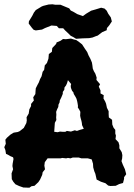

<svg xmlns="http://www.w3.org/2000/svg" viewBox="-25 -863 624 896"><path d="M112 13 84 12 64 5 47 -3 37 -15 30 -27 29 -54 36 -73 33 -88 34 -99 38 -121 36 -129 24 -134 12 -141 3 -145 0 -163 -5 -176 2 -192 0 -211 7 -220 24 -235 39 -244 58 -247 67 -251 86 -266 98 -289 100 -301 99 -316 109 -333 112 -353 120 -368V-378L133 -394L130 -409L140 -424L141 -440L142 -451L150 -467L156 -478L162 -494L169 -507L174 -528L181 -537L184 -558L194 -569L201 -589L203 -611L217 -621L219 -639L237 -658L239 -665L258 -673L269 -681L282 -680L306 -683L319 -679L331 -676L344 -667L358 -656L371 -636L382 -620L388 -605L397 -588L404 -571L406 -559L408 -543L413 -531L420 -519L426 -501L425 -490L442 -470L436 -459L444 -441V-427L459 -419L458 -403L466 -389L470 -379L474 -360L482 -344V-331L483 -315L498 -304L499 -282L505 -267L513 -257V-240L516 -230L514 -214L528 -199L532 -185V-171L543 -153L546 -139L545 -124L542 -111L548 -95L558 -73L564 -50L554 -36V-28L549 -9L531 -4L515 4L490 5L480 3L467 -8L446 -15L426 -25L420 -52L415 -64L410 -82L409 -99L403 -119L385 -124H371H355L342 -128H335H315L304 -124L292 -126L284 -124L265 -126L258 -124H241H230H216H197L184 -106L182 -90L185 -73L174 -59L172 -47L162 -25L154 -13L136 4L122 6ZM244 -246 255 -249 267 -248H280L287 -252L306 -249L324 -255L334 -252L348 -257L366 -262L358 -279L357 -289L355 -299L351 -313L349 -323L350 -341L345 -351L338 -362L339 -368L337 -381L335 -391L332 -402L328 -410L319 -425L318 -431L311 -440L306 -453L305 -462L307 -471L292 -489L288 -475L283 -464L276 -455L275 -444L268 -434V-425L261 -408L254 -394L253 -385L248 -375L247 -364L242 -354L237 -341L238 -328L237 -315L238 -303L231 -290L230 -277L229 -262L228 -248ZM294 -707 279 -721 270 -731H250L240 -742L215 -744L185 -732L171 -725L142 -721L132 -724L124 -733L109 -753L110 -764L120 -780L126 -790L133 -804L142 -816L170 -833L178 -836L202 -842L220 -843L232 -841H257L281 -831L298 -824L305 -814L319 -807L336 -797L362 -788L377 -799L400 -813L421 -819L447 -827L463 -823L473 -813L480 -799L492 -782L497 -763L485 -745L474 -732L473 -722L452 -713L431 -697L422 -694L407 -688L391 -685L360 -684L330 -682L317 -690L305 -696Z"/></svg>

Font: Winky Rough SemiBold
Style: Regular
Weight: 600
Designer: Simon Atzbach
Foundry: typofactur
Version: Version 1.206; ttfautohint (v1.8.4.7-5d5b)